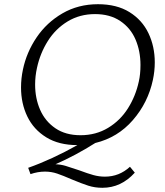

<svg xmlns="http://www.w3.org/2000/svg" viewBox="-20 -684 783 913"><path d="M433 -4Q338 56 244 97Q269 98 291 104.5Q313 111 357 126Q397 141 424 148.5Q451 156 479 156Q547 156 598 109L621 137Q556 209 467 209Q431 209 400 199Q369 189 321 169Q280 151 252 141.5Q224 132 194 132Q160 132 125 144L114 114Q227 74 348 6Q260 6 200 -31Q140 -68 110 -130Q80 -192 80 -268Q80 -311 89 -353Q106 -435 154 -506Q202 -577 277 -620.5Q352 -664 446 -664Q535 -664 595.5 -626.5Q656 -589 686 -526Q716 -463 716 -387Q716 -346 707 -304Q684 -196 612 -113Q540 -30 433 -4ZM147 -282Q147 -216 171 -161.5Q195 -107 243.5 -74Q292 -41 363 -41Q436 -41 494 -76Q552 -111 588.5 -169Q625 -227 640 -296Q648 -331 648 -375Q648 -441 624.5 -496Q601 -551 552 -584Q503 -617 432 -617Q359 -617 301.5 -582Q244 -547 207.5 -489Q171 -431 156 -362Q147 -322 147 -282Z"/></svg>

Font: Ysabeau Semilight
Style: Italic
Weight: 300
Italic angle: -12°
Designer: Christian Thalmann (Catharsis Fonts)
Version: Version 0.003